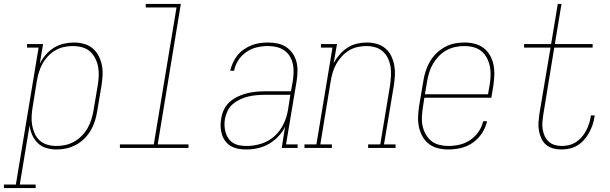

<svg xmlns="http://www.w3.org/2000/svg" viewBox="-91 -755 3111 980"><path d="M-71 205V187H-10L106 -512H47V-530H129L112 -430Q125 -455 143 -476Q161 -497 184.5 -511.5Q208 -526 234.5 -532Q261 -538 286 -538Q313 -538 338 -531Q363 -524 382 -508Q401 -492 412.5 -469.5Q424 -447 429 -422Q434 -397 432.5 -370Q431 -343 427 -317L405 -187Q401 -162 393.5 -137.5Q386 -113 372.5 -90Q359 -67 339.5 -47.5Q320 -28 296.5 -15.5Q273 -3 248 2.5Q223 8 198 8Q170 8 145 0.5Q120 -7 102 -24.5Q84 -42 73.5 -65.5Q63 -89 60 -115L10 187H91V205ZM197 -10Q220 -10 243 -15Q266 -20 287.5 -32Q309 -44 326.5 -62Q344 -80 356 -101Q368 -122 375 -144.5Q382 -167 386 -190L408 -320Q412 -344 413 -368Q414 -392 409.5 -415Q405 -438 394.5 -458.5Q384 -479 367 -493.5Q350 -508 327 -514Q304 -520 280 -520Q258 -520 235 -515Q212 -510 191.5 -498Q171 -486 154 -468Q137 -450 125.5 -429Q114 -408 107.5 -386Q101 -364 97 -341L76 -211Q72 -188 70.5 -164Q69 -140 73 -117Q77 -94 86 -73.5Q95 -53 111.5 -38Q128 -23 150.5 -16.5Q173 -10 197 -10Z M521 0V-18H694L810 -717H653V-735H832L714 -18H871V0Z M1167 8Q1146 8 1126 4.5Q1106 1 1089 -8.5Q1072 -18 1060 -33.5Q1048 -49 1042 -68Q1036 -87 1035 -107.5Q1034 -128 1038 -149Q1041 -172 1051.5 -194.5Q1062 -217 1080 -233.5Q1098 -250 1120.5 -261Q1143 -272 1166.5 -278Q1190 -284 1213 -286.5Q1236 -289 1259 -289H1394L1404 -344Q1407 -366 1407.5 -388.5Q1408 -411 1403 -431.5Q1398 -452 1387 -469.5Q1376 -487 1359 -498.5Q1342 -510 1320.5 -515Q1299 -520 1277 -520Q1249 -520 1220.5 -513.5Q1192 -507 1167 -490Q1142 -473 1125.5 -447.5Q1109 -422 1104 -394H1084Q1089 -415 1098 -435Q1107 -455 1121 -472.5Q1135 -490 1154 -503Q1173 -516 1193.5 -524Q1214 -532 1235 -535Q1256 -538 1277 -538Q1302 -538 1326 -533Q1350 -528 1369.5 -515Q1389 -502 1402.5 -482.5Q1416 -463 1422 -440Q1428 -417 1427.5 -391.5Q1427 -366 1423 -341L1369 -18H1428V0H1347L1364 -108Q1351 -81 1329 -58Q1307 -35 1280.5 -20Q1254 -5 1225 1.5Q1196 8 1167 8ZM1168 -10Q1205 -10 1242.5 -21.5Q1280 -33 1309.5 -59.5Q1339 -86 1356 -121.5Q1373 -157 1379 -194L1391 -271H1259Q1238 -271 1217 -269Q1196 -267 1175 -262Q1154 -257 1134 -247.5Q1114 -238 1097 -223.5Q1080 -209 1070.5 -188.5Q1061 -168 1057 -148Q1054 -130 1055 -112Q1056 -94 1061 -77.5Q1066 -61 1076 -47Q1086 -33 1100.5 -24.5Q1115 -16 1132.5 -13Q1150 -10 1168 -10Z M1463 0V-18H1524L1606 -512H1547V-530H1629L1612 -432Q1624 -455 1642 -476Q1660 -497 1682.5 -511.5Q1705 -526 1730.5 -532Q1756 -538 1781 -538Q1807 -538 1832 -531Q1857 -524 1876 -508Q1895 -492 1906 -469Q1917 -446 1921.5 -421Q1926 -396 1924.5 -369.5Q1923 -343 1919 -317L1869 -18H1928V0H1788V-18H1850L1900 -320Q1903 -343 1904.5 -367Q1906 -391 1902.5 -413.5Q1899 -436 1889.5 -456.5Q1880 -477 1863.5 -492Q1847 -507 1825 -513.5Q1803 -520 1779 -520Q1757 -520 1734 -515Q1711 -510 1690.5 -497.5Q1670 -485 1653.5 -467Q1637 -449 1625.5 -428.5Q1614 -408 1607.5 -386Q1601 -364 1597 -341L1544 -18H1603V0Z M2197 8Q2170 8 2144 1.5Q2118 -5 2098 -20.5Q2078 -36 2065.5 -58.5Q2053 -81 2047.5 -106Q2042 -131 2043 -158.5Q2044 -186 2048 -213L2070 -343Q2074 -368 2082 -393Q2090 -418 2103.5 -441Q2117 -464 2136.5 -483Q2156 -502 2179.5 -515Q2203 -528 2229 -533Q2255 -538 2280 -538Q2307 -538 2332.5 -531.5Q2358 -525 2378 -509.5Q2398 -494 2410.5 -471.5Q2423 -449 2428 -423.5Q2433 -398 2432 -371Q2431 -344 2427 -317L2417 -256H2075L2068 -210Q2064 -186 2062.5 -161.5Q2061 -137 2065.5 -114.5Q2070 -92 2081 -71.5Q2092 -51 2109.5 -36.5Q2127 -22 2150 -16Q2173 -10 2197 -10Q2226 -10 2254.5 -16.5Q2283 -23 2308.5 -40Q2334 -57 2351.5 -82.5Q2369 -108 2375 -136H2395Q2388 -104 2369 -75Q2350 -46 2322 -26.5Q2294 -7 2261.5 0.5Q2229 8 2197 8ZM2400 -274 2408 -320Q2412 -344 2413 -368.5Q2414 -393 2409.5 -415.5Q2405 -438 2394.5 -458.5Q2384 -479 2366.5 -493.5Q2349 -508 2326 -514Q2303 -520 2279 -520Q2256 -520 2232.5 -515Q2209 -510 2188 -498.5Q2167 -487 2149.5 -469Q2132 -451 2119.5 -430Q2107 -409 2100 -386Q2093 -363 2089 -340L2078 -274Z M2774 8Q2752 8 2732 2.5Q2712 -3 2696.5 -16Q2681 -29 2672.5 -47.5Q2664 -66 2660 -87Q2656 -108 2657.5 -129.5Q2659 -151 2662 -173L2719 -512H2584V-530H2722L2756 -735H2775L2741 -530H2934V-512H2738L2682 -170Q2679 -151 2677.5 -132Q2676 -113 2679 -94.5Q2682 -76 2689.5 -60Q2697 -44 2710 -32Q2723 -20 2740.5 -15Q2758 -10 2777 -10Q2795 -10 2813.5 -14.5Q2832 -19 2848.5 -29.5Q2865 -40 2878 -55Q2891 -70 2900 -87Q2909 -104 2915 -122Q2921 -140 2924 -158Q2924 -160 2924.5 -162Q2925 -164 2925 -166H2944Q2944 -164 2944 -162Q2944 -160 2943 -157Q2940 -136 2933 -116Q2926 -96 2915.5 -77Q2905 -58 2890 -41Q2875 -24 2856 -12.5Q2837 -1 2816 3.5Q2795 8 2774 8Z"/></svg>

Font: Iosevka Slab Thin Oblique
Style: Regular
Weight: 100
Italic angle: -9°
Monospace: yes
Designer: Belleve Invis
Foundry: Belleve Invis
Version: Version 11.1.0; ttfautohint (v1.8.3)